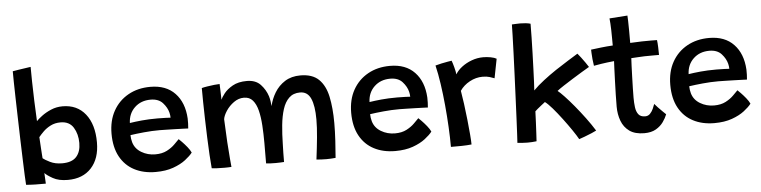

<svg xmlns="http://www.w3.org/2000/svg" viewBox="-45 -949 4733 1194"><g transform="rotate(-5 2321.0 -351.5)"><path d="M77.5 6Q76 -11.5 74.2 -53Q72.5 -94.5 70.5 -151.8Q68.5 -209 66.5 -274.5Q64.5 -340 62.8 -406.2Q61 -472.5 59.5 -532Q58 -591.5 57.2 -636.8Q56.5 -682 56.5 -704.5Q63 -706 95 -711Q127 -716 169.5 -722Q169.5 -687 170.5 -631.2Q171.5 -575.5 173.8 -510.5Q176 -445.5 179.5 -382.5Q190.5 -394.5 215 -413Q239.5 -431.5 273.2 -446Q307 -460.5 345.5 -460.5Q436.5 -460.5 488 -395.5Q539.5 -330.5 539.5 -218.5Q539.5 -117.5 486.2 -59.5Q433 -1.5 339.5 -1.5Q282.5 -1.5 246.5 -21.8Q210.5 -42 197 -57Q198 -42 199 -20Q200 2 200.5 9.5Q169.5 10 135.2 9.2Q101 8.5 77.5 6ZM194 -149.5Q205.5 -139.5 237.5 -123.5Q269.5 -107.5 313.5 -107.5Q374 -107.5 402 -138.5Q430 -169.5 430 -224.5Q430 -280 404.8 -321Q379.5 -362 324.5 -362Q289.5 -362 262.5 -348.2Q235.5 -334.5 216.5 -315.8Q197.5 -297 185.5 -282Q186 -275.5 187 -256.8Q188 -238 189.5 -215.2Q191 -192.5 192.2 -173.8Q193.5 -155 194 -149.5Z M1121 -104Q1106 -84 1075.2 -60.2Q1044.5 -36.5 997.8 -19.8Q951 -3 887.5 -3Q812 -3 755 -32.8Q698 -62.5 666.2 -120.8Q634.5 -179 634.5 -263.5Q634.5 -345.5 668.2 -406Q702 -466.5 762 -500Q822 -533.5 900 -533.5Q998 -533.5 1053.5 -475.2Q1109 -417 1114.5 -317.5Q1115.5 -285 1112.5 -255Q1105.5 -255.5 1083.8 -256.2Q1062 -257 1033.8 -257.8Q1005.5 -258.5 978.5 -259.2Q951.5 -260 934 -260Q885.5 -260 836.5 -255.2Q787.5 -250.5 751 -245Q751.5 -222.5 757.5 -200.5Q769.5 -159 808.5 -135.8Q847.5 -112.5 895 -112.5Q938 -112.5 968 -128.2Q998 -144 1017.2 -163.5Q1036.5 -183 1047.5 -194Q1051.5 -190.5 1066.8 -175Q1082 -159.5 1098 -139.8Q1114 -120 1121 -104ZM754 -320.5Q785.5 -325.5 828.8 -329.8Q872 -334 928.5 -334Q957.5 -334 978.8 -333Q1000 -332 1009 -331.5Q1009 -346 1005 -362.5Q997 -395.5 970.5 -424.8Q944 -454 894.5 -454Q834.5 -454 795.2 -416.8Q756 -379.5 754 -320.5Z M1236.5 4Q1233 -30.5 1230.2 -80.5Q1227.5 -130.5 1225.2 -188Q1223 -245.5 1221.5 -303.2Q1220 -361 1219.2 -411.5Q1218.5 -462 1218.5 -498Q1230.5 -501.5 1252.5 -505Q1274.5 -508.5 1296.5 -511Q1318.5 -513.5 1331 -513.5Q1331.5 -503 1332.2 -482Q1333 -461 1333.5 -441.5Q1334 -422 1334 -415Q1339 -428.5 1358 -453Q1377 -477.5 1412.2 -497.5Q1447.5 -517.5 1501 -517.5Q1556 -517.5 1586.5 -485Q1617 -452.5 1630.5 -410.5Q1635 -395 1637.5 -379.2Q1640 -363.5 1641 -348.5Q1650.5 -392 1674.8 -432Q1699 -472 1739 -497.5Q1779 -523 1835.5 -523Q1910.5 -523 1950.5 -484Q1990.5 -445 2005.5 -374.5Q2020.5 -304 2020.5 -209Q2020.5 -157 2017 -98.2Q2013.5 -39.5 2009.5 7Q1980.5 10 1951.5 10Q1936.5 10 1921 9.2Q1905.5 8.5 1890 7Q1899.5 -67 1905.5 -129.8Q1911.5 -192.5 1911.5 -241.5Q1911.5 -327.5 1891.2 -372.5Q1871 -417.5 1824.5 -417.5Q1782 -417.5 1755.8 -392.2Q1729.5 -367 1715.8 -323.5Q1702 -280 1696.5 -224.8Q1691 -169.5 1690 -109.5Q1689 -82.5 1688.5 -53.5Q1688 -24.5 1688 4.5Q1679.5 5 1665.2 5.8Q1651 6.5 1636 6.5Q1618.5 6.5 1601.5 5.8Q1584.5 5 1576 3.5Q1576 -30 1576.2 -60.8Q1576.5 -91.5 1576.5 -123Q1576.5 -180.5 1573.2 -233Q1570 -285.5 1559.8 -326.8Q1549.5 -368 1529 -391.8Q1508.5 -415.5 1474 -415.5Q1440 -415.5 1410.8 -394.5Q1381.5 -373.5 1362.5 -344.8Q1343.5 -316 1340 -293Q1343 -213 1347 -149Q1351 -85 1354.8 -44.2Q1358.5 -3.5 1359.5 6.5Q1355 7 1341.2 7.5Q1327.5 8 1317.5 8Q1294 8 1271 7Q1248 6 1236.5 4Z M2617 -104Q2602 -84 2571.2 -60.2Q2540.5 -36.5 2493.8 -19.8Q2447 -3 2383.5 -3Q2308 -3 2251 -32.8Q2194 -62.5 2162.2 -120.8Q2130.5 -179 2130.5 -263.5Q2130.5 -345.5 2164.2 -406Q2198 -466.5 2258 -500Q2318 -533.5 2396 -533.5Q2494 -533.5 2549.5 -475.2Q2605 -417 2610.5 -317.5Q2611.5 -285 2608.5 -255Q2601.5 -255.5 2579.8 -256.2Q2558 -257 2529.8 -257.8Q2501.5 -258.5 2474.5 -259.2Q2447.5 -260 2430 -260Q2381.5 -260 2332.5 -255.2Q2283.5 -250.5 2247 -245Q2247.5 -222.5 2253.5 -200.5Q2265.5 -159 2304.5 -135.8Q2343.5 -112.5 2391 -112.5Q2434 -112.5 2464 -128.2Q2494 -144 2513.2 -163.5Q2532.5 -183 2543.5 -194Q2547.5 -190.5 2562.8 -175Q2578 -159.5 2594 -139.8Q2610 -120 2617 -104ZM2250 -320.5Q2281.5 -325.5 2324.8 -329.8Q2368 -334 2424.5 -334Q2453.5 -334 2474.8 -333Q2496 -332 2505 -331.5Q2505 -346 2501 -362.5Q2493 -395.5 2466.5 -424.8Q2440 -454 2390.5 -454Q2330.5 -454 2291.2 -416.8Q2252 -379.5 2250 -320.5Z M2803 -445Q2817 -469 2844 -489.8Q2871 -510.5 2906 -523.5Q2941 -536.5 2978 -536.5Q3001.5 -536.5 3025 -532Q3048.5 -527.5 3061 -520L3037.5 -400Q3025.5 -405 3007.2 -410.5Q2989 -416 2963.5 -416Q2922 -416 2883.2 -395Q2844.5 -374 2822 -340.5Q2828 -307 2834.5 -258.5Q2841 -210 2846.5 -158.8Q2852 -107.5 2855.5 -65.2Q2859 -23 2859 -2.5Q2833 0.5 2797 1.2Q2761 2 2730 1.5Q2730 -55 2726.5 -122.2Q2723 -189.5 2716.5 -259.2Q2710 -329 2700.5 -394Q2691 -459 2678.5 -511Q2695 -516 2716.8 -520.5Q2738.5 -525 2756.8 -528.2Q2775 -531.5 2781 -532Q2787 -516.5 2794.2 -489.2Q2801.5 -462 2803 -445Z M3529 23Q3517 1 3492.5 -35Q3468 -71 3438.5 -110.2Q3409 -149.5 3381.8 -181Q3354.5 -212.5 3336.5 -225.5Q3328 -219 3314 -208Q3300 -197 3288 -187Q3276 -177 3272.5 -173Q3271.5 -144 3269.8 -105.8Q3268 -67.5 3266.2 -34.2Q3264.5 -1 3263.5 13Q3235.5 16.5 3207.5 16.5Q3189.5 16.5 3173 15.2Q3156.5 14 3144 12.5Q3145 0.5 3147 -40Q3149 -80.5 3151.8 -140.2Q3154.5 -200 3157.5 -269.8Q3160.5 -339.5 3163.5 -410.8Q3166.5 -482 3168.8 -545.5Q3171 -609 3172.5 -656Q3174 -703 3174 -724Q3186 -724.5 3199 -725.2Q3212 -726 3225.5 -726Q3243 -726 3259.5 -724.2Q3276 -722.5 3290 -718.5Q3290 -680.5 3289 -632.8Q3288 -585 3286.5 -534.5Q3285 -484 3283.2 -437.8Q3281.5 -391.5 3280 -356Q3278.5 -320.5 3277 -303Q3305 -331.5 3343.5 -361.2Q3382 -391 3423.5 -418.8Q3465 -446.5 3502 -469.2Q3539 -492 3564 -507.5Q3572.5 -498 3585.2 -481.2Q3598 -464.5 3610 -447Q3622 -429.5 3628.5 -419Q3610 -408.5 3581.5 -391.2Q3553 -374 3521.8 -354.5Q3490.5 -335 3463.2 -317.2Q3436 -299.5 3421 -287.5Q3435 -277 3461.5 -249Q3488 -221 3519.8 -182.8Q3551.5 -144.5 3582.8 -102.5Q3614 -60.5 3638.5 -21Q3631 -16.5 3608.8 -7.2Q3586.5 2 3563 11Q3539.5 20 3529 23Z M4081 -84Q4072.5 -61.5 4055.2 -37Q4038 -12.5 4009 4.5Q3980 21.5 3936 21.5Q3878 21.5 3843.5 -3.2Q3809 -28 3793.8 -69Q3778.5 -110 3778.5 -158Q3778.5 -190.5 3779.5 -232.5Q3780.5 -274.5 3782 -317Q3783.5 -359.5 3784.8 -393Q3786 -426.5 3787 -441.5Q3741.5 -437 3706.2 -431.5Q3671 -426 3660 -423.5Q3656.5 -443 3654.5 -464.8Q3652.5 -486.5 3651.8 -503.2Q3651 -520 3651 -525Q3679 -528.5 3715 -532.8Q3751 -537 3787.5 -539Q3787.5 -556.5 3787.2 -584Q3787 -611.5 3786.5 -635.5Q3786 -655.5 3784.8 -675.5Q3783.5 -695.5 3782 -708.5L3894.5 -716.5Q3895 -709 3896 -682.8Q3897 -656.5 3897 -620Q3897 -604.5 3897 -583.5Q3897 -562.5 3897 -545.5Q3912.5 -546 3934.5 -547Q3956.5 -548 3970 -548.5Q4004 -549.5 4031.2 -549Q4058.5 -548.5 4064.5 -548.5Q4067 -531 4068 -503Q4069 -475 4069 -455.5Q4063.5 -455.5 4035 -455.5Q4006.5 -455.5 3978.5 -455Q3959 -454 3935 -452.8Q3911 -451.5 3895.5 -450.5Q3894.5 -435 3893.2 -403.5Q3892 -372 3890.8 -334.2Q3889.5 -296.5 3888.8 -261.5Q3888 -226.5 3888 -204.5Q3888 -172.5 3891.5 -144.8Q3895 -117 3908.2 -99.8Q3921.5 -82.5 3950 -82.5Q3969 -82.5 3981.2 -95.5Q3993.5 -108.5 4001 -125.5Q4008.5 -142.5 4012.5 -154.5Q4019 -146 4033.8 -130.8Q4048.5 -115.5 4062.5 -101.8Q4076.5 -88 4081 -84Z M4609 -104Q4594 -84 4563.2 -60.2Q4532.5 -36.5 4485.8 -19.8Q4439 -3 4375.5 -3Q4300 -3 4243 -32.8Q4186 -62.5 4154.2 -120.8Q4122.5 -179 4122.5 -263.5Q4122.5 -345.5 4156.2 -406Q4190 -466.5 4250 -500Q4310 -533.5 4388 -533.5Q4486 -533.5 4541.5 -475.2Q4597 -417 4602.5 -317.5Q4603.5 -285 4600.5 -255Q4593.5 -255.5 4571.8 -256.2Q4550 -257 4521.8 -257.8Q4493.5 -258.5 4466.5 -259.2Q4439.5 -260 4422 -260Q4373.5 -260 4324.5 -255.2Q4275.5 -250.5 4239 -245Q4239.5 -222.5 4245.5 -200.5Q4257.5 -159 4296.5 -135.8Q4335.5 -112.5 4383 -112.5Q4426 -112.5 4456 -128.2Q4486 -144 4505.2 -163.5Q4524.5 -183 4535.5 -194Q4539.5 -190.5 4554.8 -175Q4570 -159.5 4586 -139.8Q4602 -120 4609 -104ZM4242 -320.5Q4273.5 -325.5 4316.8 -329.8Q4360 -334 4416.5 -334Q4445.5 -334 4466.8 -333Q4488 -332 4497 -331.5Q4497 -346 4493 -362.5Q4485 -395.5 4458.5 -424.8Q4432 -454 4382.5 -454Q4322.5 -454 4283.2 -416.8Q4244 -379.5 4242 -320.5Z"/></g></svg>

Font: Grandstander Medium
Style: Regular
Weight: 500
Designer: Tyler Finck
Foundry: Etcetera Type Co
Version: Version 1.200; ttfautohint (v1.8.3)